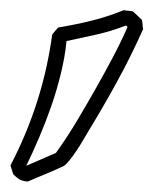

<svg xmlns="http://www.w3.org/2000/svg" viewBox="-33 -736 327 373"><path d="M-12.7 -414.6Q50.3 -535.2 68.4 -668.9Q71.3 -672.9 74.2 -676Q77.1 -679.2 80.1 -682.6Q113.3 -688 144.8 -695.8Q176.3 -703.6 207.5 -716.3Q211.9 -715.3 216.3 -715.1Q220.7 -714.8 225.1 -713.9Q229.5 -710 233.9 -705.8Q238.3 -701.7 242.7 -697.3Q243.7 -692.9 243.9 -688.5Q244.1 -684.1 245.1 -679.7Q221.7 -627 194.3 -577.1Q167 -527.3 137.2 -478.5Q134.3 -473.6 128.4 -463.6Q122.6 -453.6 115.7 -443.4Q108.9 -433.1 102.1 -424.6Q95.2 -416 90.8 -413.6Q73.7 -405.3 56.2 -398.2Q38.6 -391.1 21 -383.3Q9.8 -384.3 4.4 -387.7Q-1 -391.1 -7.3 -397.5ZM18.1 -414.1Q32.7 -420.4 47.1 -426.5Q61.5 -432.6 75.7 -439Q97.7 -469.7 116.5 -501.2Q135.3 -532.7 153.8 -565.4Q170.4 -594.7 185.8 -623.8Q201.2 -652.8 214.8 -683.6L211.9 -686.5Q183.1 -675.3 154.5 -668.9Q126 -662.6 96.2 -656.2Q93.3 -626 85.4 -593.8Q77.6 -561.5 66.7 -530Q55.7 -498.5 43 -468.8Q30.3 -439 18.1 -414.1Z"/></svg>

Font: XB Kayhan Pook
Style: Regular
Weight: 700
Designer: Behnam
Foundry: Irmug
Version: Version 7.300 2009